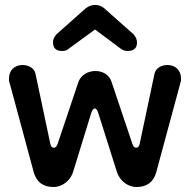

<svg xmlns="http://www.w3.org/2000/svg" viewBox="-20 -732 760 768"><path d="M229 -528C240 -528 249 -531 256 -538L360 -614L462 -538C471 -531 480 -528 490 -528C515 -528 528 -539 528 -562C528 -573 524 -583 515 -594L398 -698C377 -717 345 -717 322 -698L205 -594C196 -583 192 -573 192 -563C192 -540 204 -528 229 -528ZM194 16C230 16 261 -10 272 -43L344 -277C348 -291 353 -298 360 -298C365 -298 370 -291 374 -277L448 -43C459 -10 490 16 526 16C568 16 594 -4 605 -43L702 -402C705 -407 704 -415 704 -419C704 -450 682 -472 650 -472C626 -472 603 -460 598 -437L539 -158C537 -147 532 -141 525 -141C518 -141 512 -147 509 -158L426 -405C417 -434 389 -448 362 -448C334 -448 305 -434 294 -405L211 -158C208 -147 202 -141 195 -141C188 -141 183 -147 181 -158L122 -437C117 -460 94 -472 70 -472C38 -472 16 -450 16 -419C16 -415 15 -407 18 -402L115 -43C126 -4 152 16 194 16Z"/></svg>

Font: Dongle
Style: Regular
Weight: 400
Designer: Yanghee Ryu
Foundry: Yanghee Ryu
Version: Version 2.000